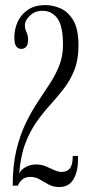

<svg xmlns="http://www.w3.org/2000/svg" viewBox="-20 -731 368 756"><path d="M213 5.5Q189.5 5.5 171.2 -4.5Q153 -14.5 136.2 -24.5Q119.5 -34.5 99 -34.5Q78.5 -34.5 66.2 -22.8Q54 -11 50.5 0H30Q30 -79 44.2 -138.8Q58.5 -198.5 81 -245.2Q103.5 -292 129 -330Q154.5 -368 177 -402.8Q199.5 -437.5 213.8 -474Q228 -510.5 228 -554Q228 -629 205.8 -658.8Q183.5 -688.5 148 -688.5Q117.5 -688.5 97.8 -669.5Q78 -650.5 78 -632Q78 -616.5 84.2 -604.5Q90.5 -592.5 90.5 -575Q90.5 -555 83 -546.8Q75.5 -538.5 63.5 -538.5Q51.5 -538.5 44 -548.2Q36.5 -558 36.5 -583.5Q36.5 -617 50 -646Q63.5 -675 90.8 -693Q118 -711 158.5 -711Q188 -711 218.2 -698Q248.5 -685 268.8 -650.5Q289 -616 289 -552Q289 -497 273.5 -457Q258 -417 233.2 -384.5Q208.5 -352 179.8 -320.5Q151 -289 124.5 -251.8Q98 -214.5 79.2 -165Q60.5 -115.5 55.5 -46Q59.5 -60.5 78.8 -72Q98 -83.5 123.5 -83.5Q142.5 -83.5 160 -76.2Q177.5 -69 193.2 -61.5Q209 -54 223 -54Q244 -54 255.2 -68Q266.5 -82 266.5 -117H287V-101Q287 -55.5 269.2 -25Q251.5 5.5 213 5.5Z"/></svg>

Font: Imbue 50pt Light
Style: Regular
Weight: 300
Designer: Tyler Finck
Foundry: Etcetera Type Company
Version: Version 1.102; ttfautohint (v1.8.3)